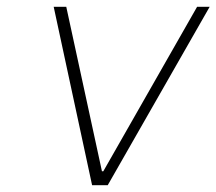

<svg xmlns="http://www.w3.org/2000/svg" viewBox="-20 -545 637 565"><path d="M138 -525H175L280 -41H284L560 -525H597L297 0H251Z"/></svg>

Font: Be Vietnam Thin
Style: Italic
Weight: 250
Italic angle: -9°
Designer: Gabriel Lam
Foundry: TypeRant
Version: Version 3.000